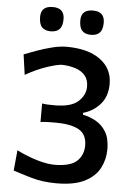

<svg xmlns="http://www.w3.org/2000/svg" viewBox="-62 -979 703 1035"><g transform="rotate(5 290.0 -461.5)"><path d="M283 11.5Q208.5 11.5 148 -6Q87.5 -23.5 48 -37L58.5 -147.5Q111.5 -121 167 -104Q222.5 -87 268 -87Q353 -88.5 386.5 -121.5Q420 -154.5 420 -204.5Q420 -265.5 377 -289.5Q334 -313.5 251.5 -314Q227.5 -314 208 -313.5Q188.5 -313 169 -310V-410.5Q184 -408 201 -407.2Q218 -406.5 241.5 -406.5Q328 -407.5 365.2 -442.2Q402.5 -477 402.5 -522Q402.5 -559.5 383 -582.2Q363.5 -605 331 -615.5Q298.5 -626 260 -627.5Q235 -627.5 179 -609Q123 -590.5 62 -556L46.5 -665.5Q74.5 -676.5 114.5 -691Q154.5 -705.5 196.8 -716Q239 -726.5 273.5 -726.5Q390.5 -726.5 456.5 -678.2Q522.5 -630 522.5 -547Q522.5 -479.5 485.5 -437.2Q448.5 -395 393.5 -379.5V-369.5Q431 -362 464.8 -343Q498.5 -324 519.8 -288.5Q541 -253 541 -195Q541 -140 516.5 -93Q492 -46 435.5 -17.2Q379 11.5 283 11.5ZM398 -802Q367 -802 351 -819Q335 -836 335 -875Q335 -933.5 399 -933.5Q462 -933.5 462 -873Q462 -835.5 446 -818.8Q430 -802 398 -802ZM180.5 -802Q149.5 -802 133.5 -819Q117.5 -836 117.5 -875Q117.5 -933.5 181.5 -933.5Q244.5 -933.5 244.5 -873Q244.5 -835.5 228.5 -818.8Q212.5 -802 180.5 -802Z"/></g></svg>

Font: Commissioner Flair Medium
Style: Regular
Weight: 500
Designer: Kostas Bartsokas
Foundry: Kostas Bartsokas
Version: Version 1.000; ttfautohint (v1.8.3)